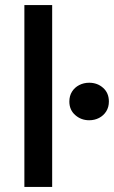

<svg xmlns="http://www.w3.org/2000/svg" viewBox="-20 -740 451 760"><path d="M76.5 0V-720H186.5V0ZM333 -264Q301 -264 277.8 -284.5Q254.5 -305 254.5 -338Q254.5 -360.5 265 -377.2Q275.5 -394 293.5 -403.2Q311.5 -412.5 333 -412.5Q365.5 -412.5 388.2 -392.2Q411 -372 411 -338Q411 -316 400.5 -299.2Q390 -282.5 372.2 -273.2Q354.5 -264 333 -264Z"/></svg>

Font: Geologica Cursive
Style: Regular
Weight: 400
Designer: Sindre Bremnes, Frode Helland
Foundry: Monokrom Skriftforlag AS
Version: Version 1.010;gftools[0.9.28]